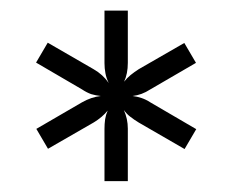

<svg xmlns="http://www.w3.org/2000/svg" viewBox="-20 -773 440 362"><path d="M177 -431.5V-530Q177 -539.5 178.2 -548Q179.5 -556.5 183 -564.5Q173 -552 156.5 -542L70.5 -492.5L48.5 -530L134.5 -580Q152 -590 170 -592Q160.5 -593 152 -595.5Q143.5 -598.5 134.5 -604.5L48 -655L70 -692.5L156.5 -642.5Q174 -632.5 185 -616.5Q180.5 -625.5 178.8 -634.8Q177 -644 177 -654V-753H221V-654.5Q221 -634 214 -619Q219.5 -626 226.2 -631.5Q233 -637 241.5 -642.5L327.5 -692L349.5 -654.5L263.5 -604.5Q255 -599 246.8 -596Q238.5 -593 230 -592Q238.5 -591 246.8 -588.2Q255 -585.5 263.5 -580L350 -529.5L328 -492L241.5 -542Q232.5 -547.5 225.5 -553Q219 -558 213.5 -565.5Q221 -549 221 -530.5V-431.5Z"/></svg>

Font: Lato TR
Style: Regular
Weight: 400
Designer: Lukasz Dziedzic
Foundry: tyPoland Lukasz Dziedzic
Version: Version 1.104 2013